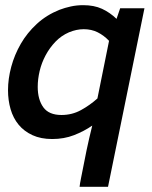

<svg xmlns="http://www.w3.org/2000/svg" viewBox="-20 -526 590 743"><path d="M357 -145 402 -368Q382 -389 358 -401Q334 -413 304 -413Q276 -413 247 -401Q217 -388 194.5 -364.5Q172 -341 156.5 -312Q141 -283 133.5 -251.5Q126 -220 126 -190Q126 -141 147.5 -111Q169 -81 218 -81Q259 -81 293.5 -100Q328 -119 357 -145ZM431 -453 445 -494H539L398 197H288L290 182Q291 178 291.5 174.5Q292 171 293 166L296 151Q305 103 315 55.5Q325 8 337 -40Q305 -18 266.5 -3Q228 12 182 12Q138 12 105.5 -3Q73 -18 52 -43.5Q31 -69 21 -103.5Q11 -138 11 -177Q11 -221 23.5 -267.5Q36 -314 60.5 -356.5Q85 -399 122.5 -433.5Q160 -468 210 -488Q231 -496 254 -501Q277 -506 302 -506Q344 -506 374.5 -492Q405 -478 431 -453Z"/></svg>

Font: Codetta
Style: Bold Italic
Weight: 700
Italic angle: -11°
Designer: Ulrich Proeller
Foundry: PROSA GmbH
Version: Version 2.00;September 29, 2018;FontCreator 11.5.0.2427 64-b